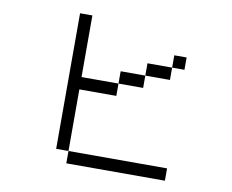

<svg xmlns="http://www.w3.org/2000/svg" viewBox="-81 -854 1161 959"><g transform="rotate(10 500.0 -375.0)"><path d="M812.5 0V-62.5H312.5V0ZM812.5 -562.5V-625H750V-562.5H625V-500H500V-437.5H312.5V-750H250V-62.5H312.5V-375H500V-437.5H625V-500H750V-562.5Z"/></g></svg>

Font: CalcUnifontExMono
Style: Regular
Weight: 500
Version: Version 15.0.06